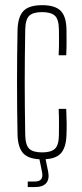

<svg xmlns="http://www.w3.org/2000/svg" viewBox="-20 -626 324 761"><path d="M212.5 -407Q213.5 -427 213.8 -444.8Q214 -462.5 213.8 -478.8Q213.5 -495 213.5 -509Q213 -549.5 197.5 -563.8Q182 -578 147 -578Q111.5 -578 96.2 -563.8Q81 -549.5 80 -509Q79 -448 78.5 -397.5Q78 -347 78 -299.8Q78 -252.5 78.5 -202Q79 -151.5 80 -90.5Q81 -50.5 96.2 -36.2Q111.5 -22 147 -22Q182 -22 197.5 -36.2Q213 -50.5 213.5 -90.5Q213.5 -113 213.8 -138.2Q214 -163.5 212.5 -194.5H242.5Q244 -164.5 244.2 -139Q244.5 -113.5 243.5 -92Q242 -40 220.2 -17.2Q198.5 5.5 147 5.5Q95.5 5.5 73.2 -17.2Q51 -40 49.5 -92Q48.5 -142.5 48 -194.8Q47.5 -247 47.5 -299.5Q47.5 -352 48 -404.2Q48.5 -456.5 49.5 -507Q51 -560 73.2 -582.8Q95.5 -605.5 147 -605.5Q198.5 -605.5 220.8 -582.8Q243 -560 243.5 -507.5Q243.5 -487 243.8 -462Q244 -437 242.5 -407ZM90 115.5V93.5H117Q136.5 93.5 143.5 84Q150.5 74.5 146.5 55L135 -1H159.5L171 55Q176.5 84.5 163 100Q149.5 115.5 117 115.5Z"/></svg>

Font: Big Shoulders Display Thin ExtraLight
Style: Regular
Weight: 250
Version: Version 2.002